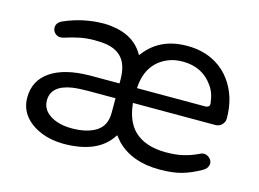

<svg xmlns="http://www.w3.org/2000/svg" viewBox="-75 -634 1040 770"><g transform="rotate(15 445.0 -249.0)"><path d="M825.2 -61.5Q827.1 -65.4 827.1 -70.3Q827.1 -83 816.4 -92.8Q805.7 -102.5 793 -102.5Q784.2 -102.5 778.3 -98.6Q746.1 -83 714.8 -75.7Q683.6 -68.4 643.6 -68.4Q556.6 -68.4 510.7 -113.3Q473.6 -150.4 465.8 -218.8L464.8 -225.6H806.6Q823.2 -225.6 834 -236.8Q844.7 -248 844.7 -262.7Q844.7 -352.5 798.8 -416Q774.4 -450.2 738.3 -471.7Q686.5 -502.9 618.2 -502.9Q617.2 -502.9 616.2 -502.9Q504.9 -502.9 444.3 -423.8L438.5 -417Q429.7 -432.6 423.8 -439.5Q383.8 -490.2 307.6 -500Q291 -502.9 272.5 -502.9Q186.5 -502.9 106.4 -467.8Q97.7 -463.9 92.8 -459Q83 -450.2 83 -436.5Q83 -422.9 92.8 -413.6Q102.5 -404.3 114.3 -404.3L125 -405.3Q164.1 -418 192.4 -423.3Q220.7 -428.7 250.5 -428.7Q280.3 -428.7 299.8 -425.8Q339.8 -418.9 362.3 -396.5Q392.6 -366.2 392.6 -302.7V-287.1H269.5Q165 -286.1 107.4 -247.1Q49.8 -208 49.8 -136.7Q49.8 -85 86.9 -48.8Q109.4 -26.4 147 -11.2Q184.6 3.9 236.3 4.9Q377.9 4.9 432.6 -77.1L437.5 -84Q450.2 -68.4 458 -59.6Q522.5 4.9 635.7 4.9Q690.4 4.9 727.1 -5.4Q763.7 -15.6 803.7 -38.1Q822.3 -47.9 825.2 -61.5ZM766.6 -303.7Q766.6 -295.9 762.7 -292Q756.8 -287.1 748 -287.1H464.8L465.8 -293Q469.7 -357.4 508.8 -396.5Q538.1 -424.8 582 -434.6Q598.6 -437.5 616.2 -437.5Q697.3 -437.5 741.2 -375Q761.7 -346.7 765.6 -306.6Q766.6 -304.7 766.6 -303.7ZM253.9 -63.5Q199.2 -63.5 164.1 -85.9Q128.9 -108.4 128.9 -146.5Q128.9 -208 213.9 -221.7Q242.2 -225.6 281.2 -225.6H392.6V-165Q392.6 -111.3 354.5 -87.4Q316.4 -63.5 253.9 -63.5Z"/></g></svg>

Font: FakePearl
Style: Light
Weight: 350
Version: Version 1.2